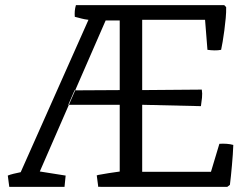

<svg xmlns="http://www.w3.org/2000/svg" viewBox="-20 -727 962 747"><path d="M10.3 -43.9Q13.7 -45.4 19.8 -47.4Q25.9 -49.3 33 -51Q40 -52.7 47.4 -54.2Q54.7 -55.7 60.5 -57.1L324.2 -649.9Q315.9 -650.9 309.6 -652.1Q303.2 -653.3 297.4 -654.8Q291.5 -656.2 285.2 -658Q278.8 -659.7 271 -661.6Q270 -672.9 271 -684.3Q272 -695.8 275.4 -707H852.5L859.9 -699.2Q860.4 -680.7 858.2 -656.5Q856 -632.3 852.8 -608.4Q849.6 -584.5 846.2 -564.2Q842.8 -543.9 840.3 -533.2Q828.6 -530.8 814.9 -531Q801.3 -531.2 787.1 -533.2L777.8 -649.9H533.2V-376.5L765.1 -378.4Q767.6 -364.3 765.9 -346.9Q764.2 -329.6 761.7 -314L533.2 -319.3V-58.6H800.8L833.5 -167.5Q847.2 -168.5 861.6 -167.5Q876 -166.5 887.7 -163.1Q887.2 -146 885.7 -125Q884.3 -104 882.3 -82.8Q880.4 -61.5 878.4 -42Q876.5 -22.5 874.5 -7.8L864.3 0H370.1V-0.5L362.3 0L356.4 -44.9Q357.4 -44.9 358.9 -45.2Q360.4 -45.4 362.3 -46.4Q380.9 -49.8 403.6 -53.5Q426.3 -57.1 445.8 -59.6V-647.5H391.1L272.5 -375.5H270L245.6 -319.3H248L134.8 -59.6H136.2L235.4 -43.9L231 0H16.1ZM248 -319.3 272.5 -375.5 445.8 -376.5V-319.3Z"/></svg>

Font: Fjord
Style: One
Weight: 400
Designer: Viktoriya Grabowska
Foundry: Viktoriya Grabowska
Version: Version 1.002